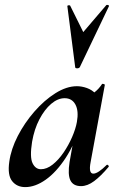

<svg xmlns="http://www.w3.org/2000/svg" viewBox="-20 -751 484 784"><path d="M83 13Q49 13 29.5 -11.5Q10 -36 18 -91Q25 -142 52.5 -195.5Q80 -249 120.5 -295.5Q161 -342 206.5 -370.5Q252 -399 294 -399Q314 -399 335 -391.5Q356 -384 371.5 -367.5Q387 -351 389 -324L329 -357Q346 -359 364.5 -373Q383 -387 396 -407Q398 -410 403.5 -408Q409 -406 408 -404L350 -89Q341 -42 361 -42Q371 -42 385 -51.5Q399 -61 415 -77Q418 -80 422 -76Q426 -72 423 -69Q392 -32 364.5 -11.5Q337 9 311 9Q279 9 267.5 -14.5Q256 -38 264 -89L289 -229L310 -246Q286 -164 248 -106Q210 -48 167 -17.5Q124 13 83 13ZM147 -60Q171 -60 195 -79Q219 -98 239.5 -128Q260 -158 274.5 -191.5Q289 -225 294 -253Q302 -298 288 -324Q274 -350 244 -350Q216 -350 189 -327Q162 -304 141 -264Q120 -224 111 -172Q101 -109 113 -84.5Q125 -60 147 -60ZM287 -477 255 -726Q255 -729 260.5 -729.5Q266 -730 267 -727L320 -620L414 -730Q416 -732 421 -730.5Q426 -729 425 -726L306 -477Q303 -472 295 -472Q287 -472 287 -477Z"/></svg>

Font: Cormorant Garamond Light
Style: Italic
Weight: 300
Italic angle: -10°
Designer: Christian Thalmann (Catharsis Fonts)
Foundry: Catharsis Fonts
Version: Version 4.001